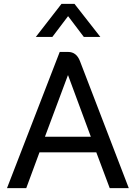

<svg xmlns="http://www.w3.org/2000/svg" viewBox="-20 -967 698 987"><path d="M475 -184H183L115 0H16L287 -700H330Q373 -700 391 -653L642 0H544ZM211 -264H447L330 -580H329ZM296 -947H363L496 -777H411L330 -884L249 -777H164Z"/></svg>

Font: Bai Jamjuree Medium
Style: Regular
Weight: 500
Version: Version 1.000; ttfautohint (v1.6)